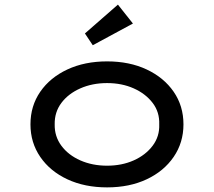

<svg xmlns="http://www.w3.org/2000/svg" viewBox="-20 -802 927 832"><path d="M444 10Q347 10 272 -25Q197 -60 154.5 -122Q112 -184 112 -263Q112 -343 154.5 -404.5Q197 -466 272 -501Q347 -536 444 -536Q541 -536 615.5 -501Q690 -466 732.5 -404.5Q775 -343 775 -263Q775 -184 732.5 -122Q690 -60 615.5 -25Q541 10 444 10ZM444 -84Q508 -84 559.5 -107Q611 -130 641.5 -170.5Q672 -211 670 -263Q672 -316 641.5 -356Q611 -396 559.5 -419Q508 -442 444 -442Q380 -442 328 -419Q276 -396 246 -356Q216 -316 217 -263Q216 -211 246 -170.5Q276 -130 328 -107Q380 -84 444 -84ZM382 -606 348 -657 491 -782 556 -700Z"/></svg>

Font: Lexend Tera
Style: Regular
Weight: 400
Designer: Bonnie Shaver-Troup, Thomas Jockin
Foundry: Lexend
Version: Version 1.007